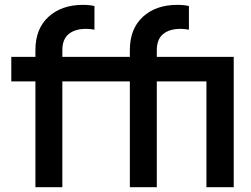

<svg xmlns="http://www.w3.org/2000/svg" viewBox="-20 -777 1042 797"><path d="M127 0V-439H26.9V-541H127V-568.8Q127 -657.7 181.4 -707.3Q235.8 -756.8 324.2 -756.8Q351.6 -756.8 372.1 -752V-653.8Q352.5 -657.2 337.9 -657.2Q291 -657.2 264.9 -635.5Q238.8 -613.8 238.8 -568.8V-541H519V-568.8Q519 -657.7 573.2 -707.3Q627.4 -756.8 715.8 -756.8Q743.7 -756.8 764.2 -752V-653.8Q744.6 -657.2 730 -657.2Q683.1 -657.2 657 -635.5Q630.9 -613.8 630.9 -568.8V-541H950.2V0H836.9V-439H630.9V0H519V-439H238.8V0Z"/></svg>

Font: Plus Jakarta Sans SemiBold
Style: Regular
Weight: 600
Designer: Gumpita Rahayu
Foundry: Tokotype
Version: Version 2.006